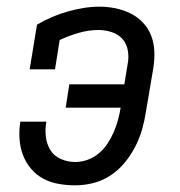

<svg xmlns="http://www.w3.org/2000/svg" viewBox="-20 -548 540 576"><path d="M206 8Q180 8 155 3.5Q130 -1 109 -12.5Q88 -24 72.5 -42.5Q57 -61 48.5 -84Q40 -107 38.5 -132.5Q37 -158 41 -183Q41 -183 41 -183Q41 -183 41 -183H119Q115 -161 117.5 -138.5Q120 -116 131 -98Q142 -80 162.5 -71Q183 -62 206 -62Q224 -62 242.5 -68.5Q261 -75 276.5 -88Q292 -101 303 -118Q314 -135 321.5 -152.5Q329 -170 334 -188.5Q339 -207 342 -225H177L188 -295H353L363 -356Q367 -376 363.5 -396.5Q360 -417 347.5 -431Q335 -445 315.5 -451.5Q296 -458 276 -458Q246 -458 216.5 -449.5Q187 -441 159 -428L145 -340H69L91 -474Q113 -487 136.5 -497Q160 -507 183 -513.5Q206 -520 230.5 -524Q255 -528 278 -528Q303 -528 327 -523Q351 -518 372 -507.5Q393 -497 409 -480Q425 -463 433.5 -441Q442 -419 443 -394Q444 -369 440 -344L418 -214Q414 -187 406.5 -160.5Q399 -134 386 -108.5Q373 -83 354.5 -60.5Q336 -38 312 -22Q288 -6 260.5 1Q233 8 206 8Z"/></svg>

Font: Iosevka Gothic
Style: Italic
Weight: 400
Italic angle: -9°
Monospace: yes
Designer: Belleve Invis
Foundry: Belleve Invis
Version: Version 15.5.1; ttfautohint (v1.8.4)